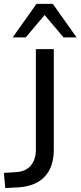

<svg xmlns="http://www.w3.org/2000/svg" viewBox="-30 -957 413 985"><path d="M-3 8 -10 -70 53 -74Q102 -77 128 -107.5Q154 -138 154 -190V-705H246V-190Q246 -101 200 -51.5Q154 -2 66 4ZM35 -765 157 -937H241L363 -765H296L199 -880L102 -765Z"/></svg>

Font: Nunito Sans Medium
Style: Regular
Weight: 500
Designer: Vernon Adams
Foundry: Vernon Adams
Version: Version 3.101; ttfautohint (v1.8.4.7-5d5b);gftools[0.9.27]